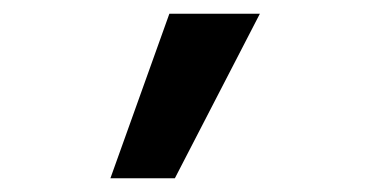

<svg xmlns="http://www.w3.org/2000/svg" viewBox="-20 -734 540 280"><path d="M141 -474H235L359 -714H227Z"/></svg>

Font: Noto Sans Mono ExtraCondensed ExtraBold
Style: Regular
Weight: 800
Width: 2
Designer: Monotype Design Team
Foundry: Monotype Imaging Inc.
Version: Version 2.014